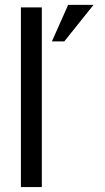

<svg xmlns="http://www.w3.org/2000/svg" viewBox="-20 -760 425 780"><path d="M256.8 -740.2H359.9L241.2 -591.8H190.9ZM64.9 0V-730H149.9V0Z"/></svg>

Font: Miedinger*
Style: Book
Weight: 400
Version: Version 001.000